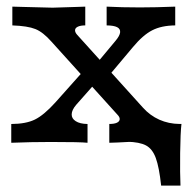

<svg xmlns="http://www.w3.org/2000/svg" viewBox="-20 -435 585 585"><path d="M337.9 -85.5 136.6 -308.3Q111.1 -337.2 87.8 -346.5Q64.5 -355.9 17.6 -357.6V-414.8Q33.4 -414.8 50.2 -413.9Q131.8 -411.6 140.3 -411.6Q152.6 -411.6 217.4 -414Q228.6 -414.8 239.8 -414.8V-357.6Q225.6 -357.6 217.4 -353.8Q209.3 -350.1 208.7 -343.5Q208.2 -336.9 214.8 -329.3L415.3 -107.3Q436.9 -83.1 465.5 -70.3Q494.1 -57.6 527.4 -57.3V0Q511.8 -0.7 494.1 -1.6Q446.7 -3.2 414.1 -3.2Q370.4 -3.2 337.3 -0.8Q325.1 -0.8 313 0V-57.3Q327.9 -57.3 336 -61Q344.1 -64.8 344.7 -71.4Q345.3 -78 337.9 -85.5ZM148.8 -123 239.1 -224.3 274.6 -186.3 211.9 -115.4Q198.7 -99.8 198.4 -86.8Q198 -73.9 210.7 -65.8Q223.3 -57.6 246.7 -57.2V0Q225.5 -2.4 134.4 -2.4Q74.7 -2.4 14.3 0V-57.2Q59.2 -57.4 86.4 -70.8Q113.6 -84.1 148.8 -123ZM271.8 -238.4 332.3 -311Q344.8 -325.9 346 -336.4Q347.1 -346.9 336.9 -352.2Q326.6 -357.4 304.9 -357.6V-414.8Q350.1 -412.4 406.4 -412.4Q454.4 -412.4 513.9 -414.8V-357.6Q472 -357.2 443.8 -342.7Q415.6 -328.3 385 -291.5L308.2 -200.1ZM366.8 -3.1 450.7 -57.3H532.9Q529.7 -31.5 528.9 31.8Q528.2 95.1 529.9 130.5H471Q464.9 74.2 454.7 46.5Q444.6 18.8 425 8.2Q405.3 -2.4 366.8 -3.1Z"/></svg>

Font: Playfair Micro SmCond SmLight
Style: Regular
Weight: 360
Width: 4
Designer: Claus Eggers Sørensen
Foundry: Claus Eggers Sørensen
Version: Version 2.100;Glyphs 3.2 (3219)